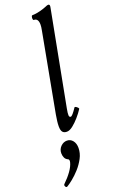

<svg xmlns="http://www.w3.org/2000/svg" viewBox="-241 -767 673 1127"><g transform="rotate(-20 95.0 -204.0)"><path d="M77 13Q59 13 50.5 2.5Q42 -8 42 -33Q42 -47 44 -64Q46 -81 50 -104L141 -592Q144 -606 145 -615.5Q146 -625 146 -631Q146 -670 119 -670Q114 -670 113 -677.5Q112 -685 114 -692Q116 -699 119 -699Q142 -699 168.5 -706Q195 -713 211 -720Q221 -725 228 -725Q240 -725 235 -704L123 -117Q117 -86 118 -74Q119 -62 128 -62Q138 -62 167 -106Q170 -109 176 -105.5Q182 -102 187 -96.5Q192 -91 190 -88Q176 -66 155.5 -42.5Q135 -19 114.5 -3Q94 13 77 13ZM-31 316Q-38 320 -43 311.5Q-48 303 -43 297Q-13 268 7 240Q27 212 33 187Q36 173 29 168Q14 162 8 149Q2 136 2 121Q2 96 19 79Q36 62 58 62Q80 62 94 79.5Q108 97 108 125Q108 158 91.5 189Q75 220 52 245.5Q29 271 6 289.5Q-17 308 -31 316Z"/></g></svg>

Font: Junicode Two Beta Condensed Medium
Style: Italic
Weight: 500
Width: 3
Italic angle: -9°
Version: Version 1.053; ttfautohint (v1.8.4)